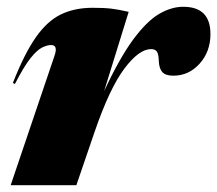

<svg xmlns="http://www.w3.org/2000/svg" viewBox="-20 -547 642 567"><path d="M141 -382.5Q152 -414 131 -414Q119 -414 104 -406.5Q89 -399 69.8 -374.8Q50.5 -350.5 24 -299L18 -302Q52 -388.5 85.8 -436.8Q119.5 -485 160 -504.5Q200.5 -524 253.5 -524Q287.5 -524 308.5 -521.5Q329.5 -519 360 -512L287.5 -278Q333.5 -376.5 373.5 -430.5Q413.5 -484.5 449.8 -505.8Q486 -527 521 -527Q601.5 -527 601.5 -446.5Q601.5 -394.5 569.5 -359Q537.5 -323.5 492 -323.5Q469 -323.5 459.5 -334Q450 -344.5 449 -366Q448.5 -387.5 443.2 -394.8Q438 -402 426 -402Q390.5 -402 347 -344Q303.5 -286 259 -156.5L205.5 0H11.5Z"/></svg>

Font: Newsreader 72pt ExtraBold
Style: Italic
Weight: 800
Italic angle: -17°
Designer: Hugues Gentile
Foundry: Production Type
Version: Version 1.003; ttfautohint (v1.8.3)